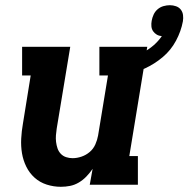

<svg xmlns="http://www.w3.org/2000/svg" viewBox="-20 -710 724 738"><path d="M214 8Q186 8 159.5 -0.5Q133 -9 113 -27Q93 -45 81 -69.5Q69 -94 64.5 -121Q60 -148 61.5 -177Q63 -206 68 -234L98 -420H65V-530H250L198 -216Q196 -203 195 -190Q194 -177 195.5 -164.5Q197 -152 201 -140Q205 -128 213.5 -119Q222 -110 234 -106Q246 -102 259 -102Q276 -102 293.5 -108Q311 -114 325 -126Q339 -138 346.5 -155Q354 -172 357 -189L395 -420H362V-530H546L477 -110H510V0H325L336 -61Q325 -45 312 -31.5Q299 -18 283 -8.5Q267 1 249.5 4.5Q232 8 214 8ZM462 -420 444 -478Q466 -483 488 -490.5Q510 -498 531 -509Q552 -520 570 -535.5Q588 -551 602 -571Q591 -572 582.5 -577Q574 -582 568.5 -590Q563 -598 562 -608.5Q561 -619 563 -630Q565 -642 570.5 -654Q576 -666 586 -674.5Q596 -683 608.5 -686.5Q621 -690 633 -690Q645 -690 656.5 -686Q668 -682 675 -673Q682 -664 683.5 -652Q685 -640 683 -628Q676 -590 656.5 -553.5Q637 -517 605.5 -490.5Q574 -464 537 -447Q500 -430 462 -420Z"/></svg>

Font: Iosevka Curly Slab XBdExObl
Style: Regular
Weight: 800
Width: 7
Italic angle: -9°
Monospace: yes
Designer: Belleve Invis
Foundry: Belleve Invis
Version: Version 11.1.0; ttfautohint (v1.8.3)